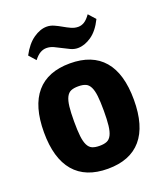

<svg xmlns="http://www.w3.org/2000/svg" viewBox="-142 -856 816 959"><g transform="rotate(-20 266.5 -376.0)"><path d="M266 10Q148 10 87.5 -61Q27 -132 27 -270Q27 -409 87.5 -479.5Q148 -550 266 -550Q384 -550 444.5 -479.5Q505 -409 505 -270Q505 -131 444.5 -60.5Q384 10 266 10ZM266 -112Q290 -112 305 -118.5Q320 -125 329 -143Q338 -161 341.5 -191.5Q345 -222 345 -270Q345 -318 341.5 -348.5Q338 -379 329 -397Q320 -415 305 -421.5Q290 -428 266 -428Q242 -428 227 -421.5Q212 -415 203 -397Q194 -379 190.5 -348.5Q187 -318 187 -270Q187 -222 190.5 -191.5Q194 -161 203 -143Q212 -125 227 -118.5Q242 -112 266 -112ZM84 -658Q112 -711 148.5 -736.5Q185 -762 220 -762Q239 -762 258 -753.5Q277 -745 295 -734.5Q313 -724 331.5 -715.5Q350 -707 369 -707Q386 -707 401.5 -716.5Q417 -726 434 -750L467 -713Q440 -658 403.5 -633Q367 -608 331 -608Q312 -608 293.5 -616.5Q275 -625 256.5 -635Q238 -645 219.5 -653.5Q201 -662 182 -662Q165 -662 149 -653Q133 -644 116 -622Z"/></g></svg>

Font: Encode Sans Compressed
Style: ExtraBold
Weight: 800
Designer: Pablo Impallari, Andres Torresi
Foundry: Pablo Impallari, Andres Torresi
Version: Version 1.000; ttfautohint (v1.00) -l 8 -r 50 -G 200 -x 14 -